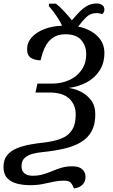

<svg xmlns="http://www.w3.org/2000/svg" viewBox="-22 -870 645 1098"><path d="M401 208Q394 188 383 175.5Q372 163 343 163Q313 163 283.5 169.5Q254 176 222 182.5Q190 189 150 189Q112 189 77 180.5Q42 172 20 149Q-2 126 -2 85Q-2 43 19 17.5Q40 -8 74.5 -22Q109 -36 150 -43.5Q191 -51 231 -55Q288 -62 328 -77.5Q368 -93 389.5 -126Q411 -159 411 -215Q411 -271 374 -306Q337 -341 259 -341H181L192 -392H277Q330 -392 374 -412Q418 -432 444.5 -470Q471 -508 471 -561Q471 -608 442.5 -641Q414 -674 352 -674Q307 -674 278.5 -653Q250 -632 234.5 -598.5Q219 -565 210 -525Q179 -525 156 -538.5Q133 -552 133 -588Q133 -627 159.5 -656.5Q186 -686 231.5 -703.5Q277 -721 333 -723Q324 -743 311 -763.5Q298 -784 284 -802.5Q270 -821 257 -836L259 -849H298Q321 -831 345.5 -804.5Q370 -778 389 -754Q413 -782 434 -803.5Q455 -825 478.5 -837.5Q502 -850 531 -850Q550 -850 562.5 -841Q575 -832 575 -815Q575 -809 572.5 -802Q570 -795 562 -789Q555 -792 547.5 -793.5Q540 -795 529 -795Q495 -795 471 -771.5Q447 -748 425 -718Q491 -705 533 -665.5Q575 -626 575 -567Q575 -509 547.5 -466.5Q520 -424 473.5 -399Q427 -374 370 -367Q402 -364 437.5 -347Q473 -330 498 -298Q523 -266 523 -216Q523 -158 502 -119.5Q481 -81 441 -57Q401 -33 345 -20Q289 -7 220 0Q195 2 167 9Q139 16 120 32.5Q101 49 101 80Q101 106 117 120.5Q133 135 165 135Q197 135 224.5 127Q252 119 277.5 108Q303 97 330.5 89Q358 81 391 81Q430 81 448.5 98Q467 115 467 141Q467 169 450 186Q433 203 401 208Z"/></svg>

Font: Noto Serif
Style: Italic
Weight: 400
Italic angle: -12°
Designer: Monotype Design Team
Foundry: Monotype Imaging Inc.
Version: Version 2.013